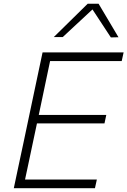

<svg xmlns="http://www.w3.org/2000/svg" viewBox="-20 -988 669 1008"><path d="M52.5 0Q65 -60 77 -115.8Q89 -171.5 103 -237.5L152.5 -472Q167 -540 178.8 -596.5Q190.5 -653 203.5 -713H629L619 -667.5H243Q233 -619 222.8 -571.5Q212.5 -524 201.5 -470L183.5 -384.5H538L528.5 -340H174L153.5 -243.5Q142 -189.5 132 -141.8Q122 -94 111.5 -45.5H488.5L478.5 0ZM562 -791.5Q538 -828 513.8 -865Q489.5 -902 465.5 -938.5Q425.5 -901.5 387.2 -865.8Q349 -830 309.5 -793.5H262.5Q308 -838 351.5 -881Q395 -924 440.5 -968.5H497.5Q523.5 -924.5 550 -880.2Q576.5 -836 602 -792.5Z"/></svg>

Font: Commissioner ExtraLight
Style: Italic
Weight: 200
Italic angle: -12°
Designer: Kostas Bartsokas
Foundry: Kostas Bartsokas
Version: Version 1.000; ttfautohint (v1.8.3)